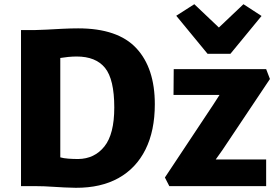

<svg xmlns="http://www.w3.org/2000/svg" viewBox="-20 -886 1322 914"><path d="M80 0V-743H149Q167.5 -743 202.2 -745Q237 -747 277.2 -749Q317.5 -751 352 -751Q541 -751 629 -656.5Q717 -562 717 -390Q717 -263.5 672.5 -174.2Q628 -85 544 -38.2Q460 8.5 341 8Q286.5 7 237.8 3.5Q189 0 146 0ZM267 -137Q281.5 -132.5 304.5 -130.8Q327.5 -129 352 -129Q430 -130 477 -188.8Q524 -247.5 524 -374Q524 -508.5 480 -562.8Q436 -617 345 -617Q326.5 -617 303.5 -614.8Q280.5 -612.5 267 -610ZM786 0 765 -41 996 -389 1025 -434H806L807 -557H1247L1265 -510L1039 -172L1007 -127H1247V0ZM819 -811 905 -866 1022 -755 1139 -866 1225 -810 1077 -630H968Z"/></svg>

Font: Merriweather Sans ExtraBold
Style: Regular
Weight: 800
Designer: Eben Sorkin
Foundry: Eben Sorkin
Version: Version 2.001; ttfautohint (v1.8.3)